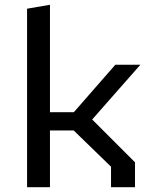

<svg xmlns="http://www.w3.org/2000/svg" viewBox="-20 -785 660 805"><path d="M93.5 0H189.5V-238H289L445.5 -86V0H546V-104.5L366.5 -284L568.5 -513.5H463.5L289.5 -314.5H189.5V-765L93.5 -748.5Z"/></svg>

Font: FontWithASyntaxHighlighterNightOwl
Style: Regular
Weight: 400
Designer: Riley Cran & the Lettermatic Team
Foundry: Lettermatic
Version: Version 1.000 (FontWithASyntaxHighlighterNightOwl)